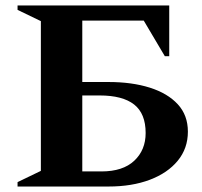

<svg xmlns="http://www.w3.org/2000/svg" viewBox="-20 -680 738 700"><path d="M376 0H44V-16L129 -57V-603L44 -644V-660H597V-475H581L504 -605H280V-381H376Q461 -381 526 -360.5Q591 -340 628 -300Q665 -260 665 -200Q665 -139 628 -94Q591 -49 526 -24.5Q461 0 376 0ZM343 -332H280V-55H350Q428 -55 469.5 -94Q511 -133 511 -195Q511 -266 469 -299Q427 -332 343 -332Z"/></svg>

Font: Spectral SC
Style: Bold
Weight: 700
Designer: Jean-Baptiste Levee
Foundry: Production Type
Version: Version 2.001